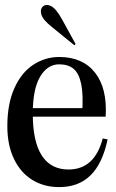

<svg xmlns="http://www.w3.org/2000/svg" viewBox="-20 -749 476 785"><path d="M10 -233Q10 -325 39 -389Q68 -453 116.5 -484.5Q165 -516 222 -516Q318 -516 368.5 -452Q419 -388 412 -272H82V-307H341L316 -287Q321 -362 312 -405.5Q303 -449 281 -467.5Q259 -486 222 -486Q174 -486 144 -435.5Q114 -385 114 -284Q114 -170 151 -113Q188 -56 260 -56Q367 -56 400 -183L420 -179Q399 -80 350 -32Q301 16 222 16Q160 16 112 -13.5Q64 -43 37 -99.5Q10 -156 10 -233ZM156 -723Q169 -734 189 -724Q209 -714 233 -671L289 -569L284 -564L193 -638Q155 -668 149 -690Q143 -712 156 -723Z"/></svg>

Font: RL Madena Variable
Style: Regular
Weight: 400
Designer: I Kadek Wantara Putra
Foundry: Roughlines ID
Version: Version 1.000;Glyphs 3.1.2 (3151)